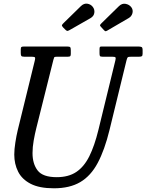

<svg xmlns="http://www.w3.org/2000/svg" viewBox="-20 -1001 790 1036"><path d="M268 -678 176 -310Q168 -278 161.8 -242.8Q155.5 -207.5 155.5 -175Q155.5 -117 183.2 -81Q211 -45 286 -45Q349.5 -45 391.5 -73Q433.5 -101 461.8 -157.5Q490 -214 511 -300L602.5 -675Q605.5 -687 603.2 -691Q601 -695 584.5 -695H532.5Q521.5 -695 519.2 -699Q517 -703 517 -714V-735Q517 -742.5 518.5 -746.2Q520 -750 527.5 -750H725Q738.5 -750 744 -747.2Q749.5 -744.5 749.5 -730V-712Q749.5 -701 745.5 -698Q741.5 -695 731 -695H689.5Q672.5 -695 669.2 -691.8Q666 -688.5 662.5 -675L571 -300Q544.5 -191.5 507.2 -121.8Q470 -52 413.2 -18.5Q356.5 15 271 15Q192.5 15 145.5 -9.2Q98.5 -33.5 77.8 -74.8Q57 -116 57 -167Q57 -195 62.8 -232Q68.5 -269 76 -300L167.5 -673Q171 -686 169 -690.5Q167 -695 150.5 -695H110.5Q98 -695 95 -699.2Q92 -703.5 92 -715V-734Q92 -745 95.8 -747.5Q99.5 -750 110.5 -750H342.5Q355.5 -750 358.8 -746.2Q362 -742.5 362 -729V-710Q362 -701 359 -698Q356 -695 346.5 -695H287.5Q274.5 -695 272.5 -691.5Q270.5 -688 268 -678ZM331 -842.5 320.5 -853Q312.5 -861.5 314.5 -866Q316.5 -870.5 324.5 -878L416.5 -968Q433 -984 451.5 -981Q470 -978 481 -963.5Q491.5 -949.5 489 -931.8Q486.5 -914 469 -903.5L364 -843.5Q352 -836.5 346.2 -834.5Q340.5 -832.5 331 -842.5ZM539.5 -840 528 -852.5Q520 -861 519.5 -864Q519 -867 527 -875L622 -968Q638.5 -984 658 -980.2Q677.5 -976.5 688.5 -962Q699 -948 694.8 -930.5Q690.5 -913 674.5 -903.5L558 -835.5Q551 -831.5 548 -832.8Q545 -834 539.5 -840Z"/></svg>

Font: Besley* Narrow
Style: Italic
Weight: 400
Width: 4
Italic angle: -13°
Designer: Owen Earl
Foundry: indestructible type*
Version: Version 3.000; ttfautohint (v1.8.3)